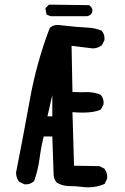

<svg xmlns="http://www.w3.org/2000/svg" viewBox="-20 -801 540 828"><path d="M330.1 -403.3 356.4 -403.8Q387.2 -403.8 414.6 -392.1L415 -391.1Q426.8 -377.9 426.8 -358.4Q426.8 -355.5 426.3 -351.1L415 -329.1L413.6 -328.1Q386.7 -315.4 335.9 -315.4Q315.9 -315.4 292.5 -317.4L299.3 -86.4L408.7 -84.5L430.2 -73.7L431.2 -72.3Q442.4 -56.6 442.4 -37.1Q442.4 -34.2 441.9 -29.8L430.7 -7.3L428.7 -6.8Q397 6.8 359.9 6.8Q346.2 6.8 333.5 4.9Q306.6 1.5 278.6 1.5Q250.5 1.5 225.1 -13.2Q213.4 -26.9 211.4 -44.4Q211.4 -44.9 205.6 -212.4H168.5Q157.2 -167.5 150.6 -117.7Q144 -67.9 127.4 -20.5L126.5 -19.5Q111.3 -5.9 91.3 -5.9Q88.4 -5.9 84.5 -6.3L63 -17.1L62 -18.1Q49.3 -35.2 49.3 -56.6V-57.1Q80.6 -214.8 108.9 -372.1Q137.2 -529.8 194.8 -681.2L195.8 -681.6Q209 -693.4 228.5 -693.4Q231.9 -693.4 234.9 -692.9Q321.8 -683.1 354.5 -682.1Q388.7 -681.2 418.5 -668.5L418.9 -667.5Q430.7 -654.3 430.7 -634.8Q430.7 -631.8 430.2 -627.4L419.4 -606Q401.4 -592.3 379.9 -592.3H379.4L288.6 -603.5L292.5 -404.3Q311 -403.3 330.1 -403.3ZM205.6 -299.3V-391.1L184.6 -299.3ZM193.4 -780.8H209L364.3 -778.8Q368.2 -775.9 370.1 -773.9Q378.4 -765.6 378.4 -754.9Q378.4 -751 377 -745.6Q374.5 -741.7 371.1 -738.5Q367.7 -735.4 362.8 -733.2Q357.9 -731 352.5 -731H198.2L180.7 -738.3L175.8 -765.6L190.9 -780.8Z"/></svg>

Font: Bakudai
Style: Medium
Weight: 500
Version: Version 1.48